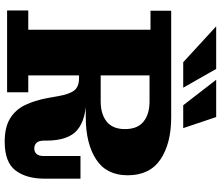

<svg xmlns="http://www.w3.org/2000/svg" viewBox="-80 -828 919 798"><g transform="rotate(90 379.0 -429.5)"><path d="M24 0V-88H104V-596H25V-682H294V-88H364V0ZM569 10Q510 10 473.5 -12Q437 -34 417.5 -74Q398 -114 388 -168L380 -213Q372 -259 356.5 -279Q341 -299 305 -299H294V-329H386Q476 -329 520.5 -292Q565 -255 565 -162V-153Q565 -132 574 -122.5Q583 -113 597 -113Q612 -113 620.5 -122.5Q629 -132 629 -153V-305H723V-155Q723 -80 689 -35Q655 10 569 10ZM294 -299V-389H402Q455 -389 486 -414Q517 -439 517 -490Q517 -542 486 -567Q455 -592 402 -592H294V-682H468Q577 -682 643 -637.5Q709 -593 709 -501Q709 -413 643 -370Q577 -327 468 -327H371L343 -299ZM239 -732 90 -869H267L345 -732ZM418 -732 312 -869H467L513 -732Z"/></g></svg>

Font: Montagu Slab 144pt
Style: Bold
Weight: 700
Designer: Florian Karsten
Foundry: Florian Karsten
Version: Version 1.000